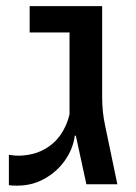

<svg xmlns="http://www.w3.org/2000/svg" viewBox="-20 -598 442 623"><path d="M35.6 4.4Q29.3 4.4 22.2 4.2Q15.1 3.9 8.8 2.9V-95.7Q17.6 -94.2 25.9 -93.5Q34.2 -92.8 42 -92.8Q87.4 -94.2 120.8 -111.8Q154.3 -129.4 175.5 -159.2Q196.8 -189 205.6 -227.1V-492.7H76.2V-578.1H311.5V-281.2Q311.5 -234.9 320.8 -191.9L360.8 0H260.3L226.1 -157.7H222.7Q216.8 -114.3 190.7 -77.4Q164.6 -40.5 124.5 -18.1Q84.5 4.4 35.6 4.4Z"/></svg>

Font: Heebo Medium
Style: Regular
Weight: 500
Designer: Oded Ezer
Foundry: Ezer Type House
Version: Version 3.100